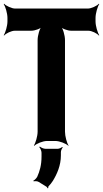

<svg xmlns="http://www.w3.org/2000/svg" viewBox="-25 -757 553 1031"><path d="M488 -642V-661C488 -685 499 -722 508 -735L506 -737C495 -725 465 -711 446 -711H57C38 -711 8 -725 -3 -737L-5 -735C4 -722 15 -685 15 -661V-642C15 -618 4 -581 -5 -568L-3 -566C7 -578 36 -592 55 -592H143C162 -592 194 -603 203 -616L201 -618C188 -606 177 -566 177 -542V-50C177 -26 166 11 157 24L159 26C171 14 205 0 228 0H272C295 0 330 14 342 26L343 24C334 11 324 -26 324 -50V-542C324 -566 313 -606 300 -618L298 -616C307 -603 338 -592 357 -592H449C468 -592 496 -578 506 -566L508 -568C499 -581 488 -618 488 -642ZM183 220 225 246C227 247 230 252 230 254L234 253C234 251 234 246 235 244C244 235 252 225 259 214C281 178 302 132 302 77V60C302 51 308 39 312 35L309 32C305 36 293 42 285 42H219C209 42 194 35 189 30L186 33C191 38 198 53 198 63V84C198 130 188 163 175 192C171 200 160 211 154 213L156 217C161 215 175 215 183 220Z"/></svg>

Font: Asimov
Style: EdgeExtreme
Weight: 500
Designer: Google
Version: Version 2.000980: 2014